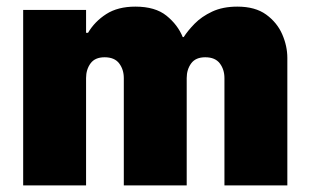

<svg xmlns="http://www.w3.org/2000/svg" viewBox="-20 -560 938 580"><path d="M50 0V-530H240V-461H246Q266 -495 301 -517.5Q336 -540 389 -540Q449 -540 483 -512.5Q517 -485 532 -448H535Q547 -467 568 -488.5Q589 -510 621 -525Q653 -540 697 -540Q751 -540 784 -516Q817 -492 832.5 -456.5Q848 -421 848 -385V0H658V-324Q658 -350 644 -368.5Q630 -387 600 -387Q571 -387 557.5 -368.5Q544 -350 544 -324V0H354V-324Q354 -350 340 -368.5Q326 -387 296 -387Q267 -387 253.5 -368.5Q240 -350 240 -324V0Z"/></svg>

Font: Be Vietnam Pro Black
Style: Regular
Weight: 900
Designer: Lam Bao, Tony Le, Vietanh Nguyen
Foundry: Yellow Type Foundry
Version: Version 1.002; ttfautohint (v1.8.3)